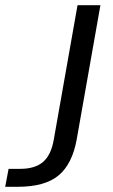

<svg xmlns="http://www.w3.org/2000/svg" viewBox="-162 -490 434 738"><path d="M-129 159H-84Q-27 159 4 132Q35 105 45 45L136 -470H224L133 45Q116 140 63.5 184Q11 228 -94 228H-142Z"/></svg>

Font: KoHo Medium
Style: Italic
Weight: 500
Italic angle: -10°
Designer: Cadson Demak & Katatrad Team
Foundry: Cadson Demak Co.,Ltd.
Version: Version 1.000